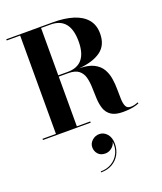

<svg xmlns="http://www.w3.org/2000/svg" viewBox="-192 -870 1131 1343"><g transform="rotate(-20 374.0 -199.0)"><path d="M325.5 166.8Q325.5 138 348.5 116.8Q371.5 95.6 403.1 95.6Q435.5 95.6 459.3 122.6Q483.1 149.6 483.1 196.4Q483.1 239.6 463.7 275Q444.3 310.4 408.7 331.2Q373.1 352 323.9 352V344.8Q370.3 344.8 406.1 323.2Q441.9 301.6 460.3 263.8Q478.7 226 473.1 177.6Q468.7 201.6 446.9 219.8Q425.1 238 397.9 238Q363.1 238 344.3 216.8Q325.5 195.6 325.5 166.8ZM19 -9H119V-741H19V-750H369.5Q452 -750 515.2 -730.5Q578.5 -711 614 -669.8Q649.5 -628.5 649.5 -563.5Q649.5 -477.5 591.5 -435.2Q533.5 -393 428.5 -384.5Q497 -384 537 -363.2Q577 -342.5 596.5 -309Q616 -275.5 622.2 -235.2Q628.5 -195 628.5 -155.2Q628.5 -115.5 629.8 -82.2Q631 -49 640.5 -28.8Q650 -8.5 676 -8.5Q691.5 -8.5 706 -12.2Q720.5 -16 731 -21L734.5 -13Q722.5 -6 690.5 0.8Q658.5 7.5 614.5 7.5Q556 7.5 525.8 -13.5Q495.5 -34.5 484 -69Q472.5 -103.5 470.8 -144.8Q469 -186 468 -227.2Q467 -268.5 458 -302.8Q449 -337 423 -358Q397 -379 344.5 -379H274.5V-9H374.5V0H19ZM344.5 -741H274.5V-388.5H344.5Q489.5 -388.5 489.5 -563.5Q489.5 -741 344.5 -741Z"/></g></svg>

Font: Bodoni* 24pt
Style: Bold
Weight: 700
Version: Version 2.3